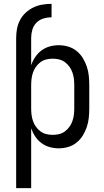

<svg xmlns="http://www.w3.org/2000/svg" viewBox="-20 -763 540 998"><path d="M64 -566Q64 -590 68.5 -614Q73 -638 84.5 -659.5Q96 -681 114 -697.5Q132 -714 154 -724.5Q176 -735 200 -739Q224 -743 248 -743V-673Q226 -673 205 -666.5Q184 -660 169 -644.5Q154 -629 148 -608Q142 -587 142 -566ZM64 215V-566H142V-424Q150 -447 163.5 -467Q177 -487 196 -501Q215 -515 238 -521.5Q261 -528 285 -528Q310 -528 334 -521Q358 -514 377.5 -498.5Q397 -483 410 -462Q423 -441 431 -417.5Q439 -394 441.5 -369.5Q444 -345 444 -320V-200Q444 -175 441.5 -150.5Q439 -126 431 -102.5Q423 -79 410 -58Q397 -37 377.5 -21.5Q358 -6 334 1Q310 8 285 8Q261 8 238 1.5Q215 -5 196 -19Q177 -33 163.5 -53Q150 -73 142 -96V215ZM254 -62Q271 -62 287.5 -66Q304 -70 317.5 -80Q331 -90 341 -104Q351 -118 356.5 -134Q362 -150 364 -166.5Q366 -183 366 -200V-320Q366 -337 364 -353.5Q362 -370 356.5 -386Q351 -402 341 -416Q331 -430 317.5 -440Q304 -450 287.5 -454Q271 -458 254 -458Q237 -458 220.5 -454Q204 -450 190.5 -440Q177 -430 167 -416Q157 -402 151.5 -386Q146 -370 144 -353.5Q142 -337 142 -320V-200Q142 -183 144 -166.5Q146 -150 151.5 -134Q157 -118 167 -104Q177 -90 190.5 -80Q204 -70 220.5 -66Q237 -62 254 -62Z"/></svg>

Font: Iosevka Fixed
Style: Regular
Weight: 400
Monospace: yes
Designer: Belleve Invis
Foundry: Belleve Invis
Version: Version 33.2.4